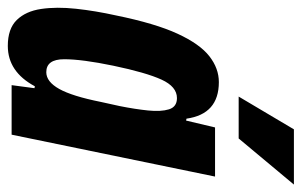

<svg xmlns="http://www.w3.org/2000/svg" viewBox="-168 -618 791 504"><g transform="rotate(90 228.0 -365.5)"><path d="M96 10Q51 10 28 -13.5Q5 -37 -1 -77.5Q-7 -118 -1.5 -169Q4 -220 16 -274Q37 -377 64 -435.5Q91 -494 123 -519Q155 -544 191 -544Q275 -544 287 -459L292 -458L310 -534H439L329 0H199L207 -60L202 -61Q164 10 96 10ZM165 -91Q190 -91 209 -125Q228 -159 243 -234L254 -284Q262 -324 265.5 -358Q269 -392 262.5 -413Q256 -434 233 -434Q203 -434 184.5 -393.5Q166 -353 148 -267Q131 -185 131 -138Q131 -91 165 -91ZM229 -596 315 -741H460L339 -596Z"/></g></svg>

Font: Mona Sans Condensed
Style: Bold Italic
Weight: 700
Width: 3
Italic angle: -11.7°
Designer: Deni Anggara
Foundry: GitHub
Version: Version 1.001; ttfautohint (v1.8.4.7-5d5b);gftools[0.9.31]